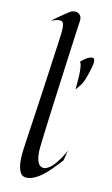

<svg xmlns="http://www.w3.org/2000/svg" viewBox="-138 -958 594 1021"><g transform="rotate(15 158.5 -447.5)"><path d="M287.1 -127.9Q277.3 -115.2 265.4 -99.9Q253.4 -84.5 239.7 -68.4Q226.1 -52.2 210.9 -37.4Q195.8 -22.5 179.4 -11Q163.1 0.5 146 6.8Q128.9 13.2 111.8 12.2Q97.2 10.7 87.9 -1.2Q78.6 -13.2 73.2 -32Q67.9 -50.8 66.4 -75.2Q64.9 -99.6 65.9 -126Q66.4 -139.2 68.4 -172.6Q70.3 -206.1 73 -252Q75.7 -297.9 78.9 -352.5Q82 -407.2 85 -463.4Q87.9 -519.5 90.8 -573.5Q93.8 -627.4 95.9 -671.4Q98.1 -715.3 99.6 -745.8Q101.1 -776.4 101.1 -786.1Q101.1 -812.5 96.9 -827.1Q92.8 -841.8 76.2 -841.8Q60.1 -841.8 28.8 -827.1Q50.3 -845.7 65.9 -858.9Q81.5 -872.1 91.8 -880.4Q104 -889.6 111.8 -896Q126.5 -908.2 144 -908.2Q159.2 -908.2 170.2 -897Q181.2 -885.7 179.2 -861.8Q178.7 -852.5 177 -822Q175.3 -791.5 173.3 -746.8Q171.4 -702.1 168.7 -647.2Q166 -592.3 163.6 -533.9Q161.1 -475.6 158.4 -417.7Q155.8 -359.9 153.8 -310.1Q151.9 -260.3 150.6 -221.7Q149.4 -183.1 148.9 -163.1Q148.4 -135.7 151.9 -116.2Q155.3 -96.7 161.1 -84.5Q167 -72.3 175.3 -66.7Q183.6 -61 192.9 -61Q204.1 -61 215.3 -67.9Q226.6 -74.7 236.8 -85.4Q247.1 -96.2 256.3 -109.9Q265.6 -123.5 273.4 -137.2Q281.2 -150.9 286.9 -163.1Q292.5 -175.3 295.9 -183.1ZM308.1 -665Q307.1 -656.7 304 -639.4Q300.8 -622.1 296.1 -603.3Q291.5 -584.5 285.9 -567.9Q280.3 -551.3 274.9 -543.9Q269.5 -535.6 263.7 -526.4Q257.8 -517.1 251 -508.8V-541Q251 -557.6 250.5 -577.6Q250 -597.7 248 -614.7Q246.1 -631.8 242.9 -643.6Q239.7 -655.3 233.9 -654.8Q239.3 -661.1 246.6 -668.2Q253.9 -675.3 262.2 -681.2Q270.5 -687 279.3 -690.9Q288.1 -694.8 295.9 -694.8Q300.3 -694.8 303 -691.7Q305.7 -688.5 306.6 -683.6Q307.6 -678.7 307.9 -673.6Q308.1 -668.5 308.1 -665Z"/></g></svg>

Font: Quintessential
Style: Regular
Weight: 400
Designer: Astigmatic (AOETI)
Foundry: Astigmatic (AOETI)
Version: Version 1.000